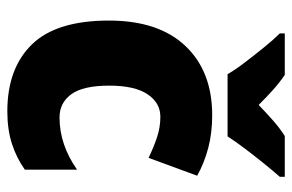

<svg xmlns="http://www.w3.org/2000/svg" viewBox="-160 -646 816 537"><g transform="rotate(90 248.5 -378.0)"><path d="M292 10Q172 10 105 -58.5Q38 -127 38 -274Q38 -413 109 -488Q180 -563 303 -563Q352 -563 394 -552Q436 -541 472 -521L422 -385Q391 -400 363.5 -409Q336 -418 307 -418Q268 -418 244 -382Q220 -346 220 -275Q220 -202 244 -169Q268 -136 309 -136Q385 -136 455 -185V-39Q423 -16 383 -3Q343 10 292 10ZM188 -606Q176 -627 155 -654.5Q134 -682 112.5 -708.5Q91 -735 74 -752V-766H190Q212 -751 231.5 -733.5Q251 -716 274 -693Q298 -716 318.5 -734Q339 -752 361 -766H475V-752Q459 -734 438 -708Q417 -682 396.5 -655Q376 -628 362 -606Z"/></g></svg>

Font: Noto Sans Hebrew SemiCondensed Black
Style: Regular
Weight: 900
Width: 4
Designer: Ben Nathan
Foundry: Google LLC
Version: Version 3.001; ttfautohint (v1.8.4.7-5d5b)